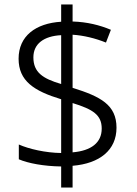

<svg xmlns="http://www.w3.org/2000/svg" viewBox="-20 -779 611 857"><path d="M253 -36V58H304V-39C425 -49 500 -109 500 -209C500 -311 429 -348 304 -387V-624C353 -621 406 -608 453 -589L475 -646C425 -667 369 -681 304 -683V-759H253V-682C139 -675 63 -618 63 -517C63 -418 131 -373 253 -336V-96C183 -97 109 -114 64 -134V-68C106 -50 176 -37 253 -36ZM253 -622V-404C171 -428 129 -456 129 -523C129 -583 175 -618 253 -622ZM304 -99V-319C395 -291 434 -266 434 -205C434 -142 387 -106 304 -99Z"/></svg>

Font: Noto Sans Thaana Light
Style: Regular
Weight: 300
Designer: David Williams
Foundry: Google Inc.
Version: Version 3.001